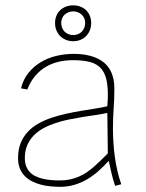

<svg xmlns="http://www.w3.org/2000/svg" viewBox="-20 -703 556 732"><path d="M442.4 -0.5Q433.6 -25.4 427.5 -52Q421.4 -78.6 417.7 -105.7Q414.1 -132.8 412.4 -159.9Q410.6 -187 410.6 -212.9Q410.6 -237.3 411.4 -255.4Q412.1 -273.4 413.3 -290Q414.6 -306.6 415.3 -324.7Q416 -342.8 416 -367.2Q416 -385.7 412.4 -402.6Q408.7 -419.4 401.1 -433.8Q393.6 -448.2 381.3 -460Q369.1 -471.7 351.8 -480Q334.5 -488.3 311.8 -492.9Q289.1 -497.6 260.3 -497.6Q227.5 -497.6 195.3 -490Q163.1 -482.4 136 -466.3Q108.9 -450.2 88.9 -425.5Q68.8 -400.9 60.1 -366.2L84 -361.8Q95.7 -391.6 113.5 -412.8Q131.3 -434.1 153.8 -447.5Q176.3 -460.9 202.6 -467.3Q229 -473.6 257.8 -473.6Q297.9 -473.6 325 -466.1Q352.1 -458.5 367.7 -439Q383.3 -419.4 388.4 -385.3Q393.6 -351.1 389.2 -297.9Q367.7 -293 341.3 -288.8Q314.9 -284.7 287.1 -280Q259.3 -275.4 230.7 -269Q202.1 -262.7 175.5 -253.7Q148.9 -244.6 126 -231.7Q103 -218.8 85.7 -200.2Q68.4 -181.6 58.6 -157Q48.8 -132.3 48.8 -100.1Q48.8 -77.6 55.7 -60.8Q62.5 -43.9 74.2 -32Q85.9 -20 101.6 -12Q117.2 -3.9 134.8 0.7Q152.3 5.4 171.4 7.3Q190.4 9.3 208.5 9.3Q237.8 9.3 263.4 1.7Q289.1 -5.9 312 -19.3Q335 -32.7 355.2 -50.8Q375.5 -68.8 394.5 -89.8Q399.9 -65.9 405.3 -42Q410.6 -18.1 418.9 5.4ZM391.1 -118.2Q377.4 -104.5 364.3 -91.6Q351.1 -78.6 337.9 -67.1Q324.7 -55.7 310.8 -46.1Q296.9 -36.6 281 -29.8Q265.1 -22.9 247.3 -19Q229.5 -15.1 208.5 -15.1Q192.4 -15.1 176.3 -16.4Q160.2 -17.6 145.3 -21Q130.4 -24.4 117.4 -30.3Q104.5 -36.1 95 -45.7Q85.4 -55.2 80.1 -68.6Q74.7 -82 74.7 -100.1Q74.7 -128.4 84 -149.7Q93.3 -170.9 109.1 -187Q125 -203.1 146.5 -214.6Q168 -226.1 192.6 -234.1Q217.3 -242.2 243.7 -247.6Q270 -252.9 295.9 -257.1Q321.8 -261.2 345.7 -264.6Q369.6 -268.1 389.2 -272.5ZM189.9 -615.2Q189.9 -600.1 195.1 -587.4Q200.2 -574.7 209.5 -565.4Q218.8 -556.2 231.4 -551Q244.1 -545.9 259.3 -545.9Q273.9 -545.9 286.6 -551Q299.3 -556.2 308.3 -565.4Q317.4 -574.7 322.5 -587.4Q327.6 -600.1 327.6 -615.2Q327.6 -630.4 322.5 -642.8Q317.4 -655.3 308.3 -664.1Q299.3 -672.9 286.6 -677.7Q273.9 -682.6 259.3 -682.6Q244.1 -682.6 231.4 -677.7Q218.8 -672.9 209.5 -664.1Q200.2 -655.3 195.1 -642.8Q189.9 -630.4 189.9 -615.2ZM213.4 -615.2Q213.4 -625 216.8 -633.1Q220.2 -641.1 226.3 -647Q232.4 -652.8 241 -656.2Q249.5 -659.7 259.3 -659.7Q269 -659.7 277.3 -656.2Q285.6 -652.8 291.7 -647Q297.9 -641.1 301.3 -633.1Q304.7 -625 304.7 -615.2Q304.7 -605.5 301.3 -596.9Q297.9 -588.4 291.7 -582.3Q285.6 -576.2 277.3 -572.8Q269 -569.3 259.3 -569.3Q249.5 -569.3 241 -572.8Q232.4 -576.2 226.3 -582.3Q220.2 -588.4 216.8 -596.9Q213.4 -605.5 213.4 -615.2Z"/></svg>

Font: SaysetthaMai Thin
Style: Regular
Weight: 100
Designer: John M. Durdin
Foundry: Lao Script for Windows
Version: Version 1.101